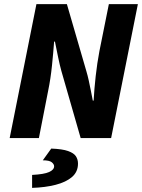

<svg xmlns="http://www.w3.org/2000/svg" viewBox="-20 -671 690 933"><path d="M27 0 157 -651H305L400 -324Q406 -304 411 -281Q416 -258 421 -233Q426 -208 431 -182H435Q438 -238 445 -301Q452 -364 463 -422L509 -651H650L520 0H372L278 -327Q270 -356 262.5 -392.5Q255 -429 247 -469H243Q239 -415 232.5 -351.5Q226 -288 214 -230L169 0ZM136 242V179Q194 176 218.5 165Q243 154 243 137Q243 127 231.5 117.5Q220 108 188 108L229 51Q283 53 311 63Q339 73 349 88.5Q359 104 359 124Q359 164 330 189Q301 214 250.5 227Q200 240 136 242Z"/></svg>

Font: Source Sans 3 ExtraBold
Style: Italic
Weight: 800
Italic angle: -11°
Version: Version 3.052;hotconv 1.1.0;makeotfexe 2.6.0